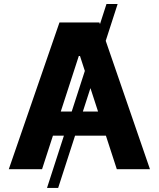

<svg xmlns="http://www.w3.org/2000/svg" viewBox="-20 -839 787 952"><path d="M563.3 -819.3 268.4 92.8H213.1L508 -819.3ZM188.5 0H23.6L274.8 -727.5H472.9L723.6 0H559.2L376.6 -561.3H370.7ZM178.7 -285.9H567.8V-166.2H178.7Z"/></svg>

Font: GitLab Sans
Style: Regular
Weight: 400
Designer: Rasmus Andersson
Foundry: Modifications by GitLab B.V., manufactured by rsms
Version: Version 4.000;git-c8fb6b7